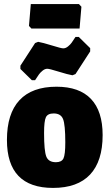

<svg xmlns="http://www.w3.org/2000/svg" viewBox="-20 -909 537 941"><path d="M367 -889 379 -876 370 -769H134L122 -782L131 -889ZM366 -728 422 -673V-657L350 -546L335 -540Q312 -544 267 -558Q222 -572 212 -572Q200 -572 188.5 -562.5Q177 -553 171 -544.5Q165 -536 152 -516H136L80 -571V-587L152 -698L167 -704Q190 -700 235 -686Q280 -672 290 -672Q302 -672 313.5 -681.5Q325 -691 331 -699.5Q337 -708 350 -728ZM257 -484Q369 -484 426 -424Q483 -364 483 -247Q483 -119 421.5 -53.5Q360 12 240 12Q14 12 14 -223Q14 -352 75.5 -418Q137 -484 257 -484ZM243 -353Q214 -353 205 -334.5Q196 -316 196 -257Q196 -169 207 -141.5Q218 -114 254 -114Q282 -114 291 -132.5Q300 -151 300 -211Q300 -298 289 -325.5Q278 -353 243 -353Z"/></svg>

Font: Alegreya Sans Black
Style: Regular
Weight: 900
Designer: Juan Pablo del Peral
Foundry: Huerta Tipografica
Version: Version 2.007